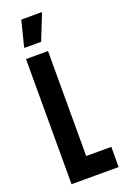

<svg xmlns="http://www.w3.org/2000/svg" viewBox="-168 -940 647 992"><g transform="rotate(-20 155.5 -444.0)"><path d="M43 -688H164V-111H302V0H43ZM55 -750 90 -888H202V-883L147 -745H55Z"/></g></svg>

Font: Saira ExtraCondensed
Style: Bold
Weight: 700
Width: 2
Designer: Hector Gatti with collaboration of the Omnibus-Type team
Foundry: Omnibus-Type
Version: Version 0.072; ttfautohint (v1.8)